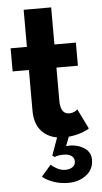

<svg xmlns="http://www.w3.org/2000/svg" viewBox="-56 -614 462 869"><g transform="rotate(-5 175.0 -180.0)"><path d="M11.5 -410.5H85.5V-579H210.5V-410.5H308V-305.5H210.5V-156Q210.5 -94 250 -94Q263.5 -94 274.2 -99.2Q285 -104.5 288 -109L332.5 -18.5Q326 -12 299.2 -2.2Q272.5 7.5 239 11L223 52.5Q265.5 47.5 300 66.8Q334.5 86 334.5 124Q334.5 167.5 300.8 193.2Q267 219 220 219Q181 219 149.2 207Q117.5 195 102 180.5L146 130Q157 141 174.8 150Q192.5 159 210.5 159Q231 159 243.8 149.8Q256.5 140.5 256.5 125Q256.5 108 243.5 99Q230.5 90 210 90Q180.5 90 167.5 97L157 90L186 9.5Q139.5 1.5 112.5 -31.5Q85.5 -64.5 85.5 -122V-305.5H11.5Z"/></g></svg>

Font: League Spartan SemiBold
Style: Regular
Weight: 600
Foundry: The League of Moveable Type
Version: Version 2.002